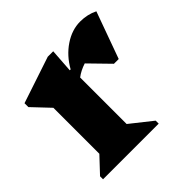

<svg xmlns="http://www.w3.org/2000/svg" viewBox="-137 -642 771 771"><g transform="rotate(-45 248.5 -256.5)"><path d="M32 0V-17L94 -83V-344L25 -417V-439L223 -505H254L247 -404H252Q280 -454 324 -483.5Q368 -513 415 -513Q456 -513 490 -496L418 -297H391L309 -381Q278 -371 256 -354V-90L348 -17V0Z"/></g></svg>

Font: Platypi
Style: Bold
Weight: 700
Designer: David Sargent
Foundry: Bolt Cutter Type
Version: Version 1.200; ttfautohint (v1.8.4.7-5d5b)